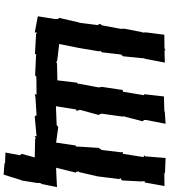

<svg xmlns="http://www.w3.org/2000/svg" viewBox="43 -800 935 1061"><g transform="rotate(90 510.5 -269.5)"><path d="M326 -713 259 -711 257 -716 247 -711 172 -710 159 -609 160 -593 157 -584 138 -486 139 -482V-467L120 -365L115 -360L112 -348L119 -345L106 -243L103 -234L78 -125L85 -126V-105L70 -11L160 6L159 -6L172 0L176 -1L278 5L281 -2L291 -1L396 4L405 -3L504 -4L499 6L519 2L617 -4L621 4L626 6L733 -4L731 7L740 1L752 4L850 6L830 79L838 87L823 168L883 170L882 173L893 174L945 178L975 82L977 80L991 -6V-18L992 -25L997 -34L1014 -117L957 -114L907 -112L934 -221L930 -222L927 -238L931 -239L955 -343L957 -360L970 -464H961L977 -476L983 -588L981 -586L983 -605L988 -600L1008 -711L941 -710L932 -714L853 -717L844 -604L838 -599L848 -595L830 -481L820 -480L821 -474V-466L809 -364L800 -352L797 -345L790 -233L791 -225L784 -220L768 -112L682 -124L671 -115H664L567 -111L585 -223L593 -225L587 -244L615 -346L608 -363L624 -477L623 -486L650 -588L643 -600V-609L664 -717L601 -713L591 -710L513 -708L501 -602V-600L506 -597L487 -482L478 -480L476 -476L475 -464L460 -365L462 -355L463 -347L442 -235L447 -234L437 -229L424 -119L329 -117L328 -113C323 -115 318 -116 313 -118L309 -119L223 -129L244 -233L246 -244L264 -351L260 -355L269 -365L281 -469L283 -473L291 -482L302 -592L301 -596L305 -604Z"/></g></svg>

Font: Asimov Print
Style: DIt
Weight: 250
Width: 0
Designer: Google
Version: Version 2.000980: 2014